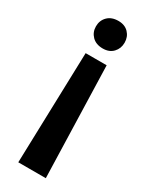

<svg xmlns="http://www.w3.org/2000/svg" viewBox="-214 -606 724 918"><g transform="rotate(30 148.5 -147.5)"><path d="M146.5 -560Q182 -560 202.8 -538.2Q223.5 -516.5 223.5 -484Q223.5 -452 202.8 -430Q182 -408 146.5 -408Q108.5 -408 87 -430Q65.5 -452 65.5 -484Q65.5 -516.5 87 -538.2Q108.5 -560 146.5 -560ZM87 -348H203L221 265H69Z"/></g></svg>

Font: Junction
Style: Bold
Weight: 700
Designer: Caroline Hadilaksono
Foundry: Caroline Hadilaksono, Tyler Finck, The League of Moveable Type
Version: Version 2.000; ttfautohint (v1.8.3)